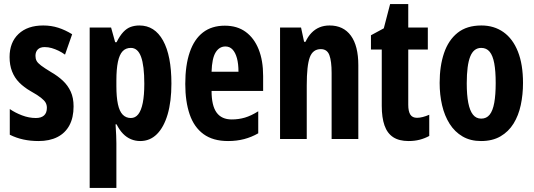

<svg xmlns="http://www.w3.org/2000/svg" viewBox="-20 -682 2620 942"><path d="M341 -160Q341 -105 320.5 -67Q300 -29 261.5 -9.5Q223 10 169 10Q130 10 95 2.5Q60 -5 28 -21V-147Q54 -129 88 -116Q122 -103 156 -103Q182 -103 196 -115.5Q210 -128 210 -153Q210 -167 204 -178Q198 -189 181 -202.5Q164 -216 130 -235Q97 -254 74 -277.5Q51 -301 39 -332Q27 -363 27 -402Q27 -474 71 -515.5Q115 -557 192 -557Q231 -557 265.5 -546Q300 -535 334 -514L299 -414Q284 -425 267.5 -433Q251 -441 234 -446Q217 -451 199 -451Q177 -451 165.5 -439.5Q154 -428 154 -408Q154 -394 159.5 -383.5Q165 -373 181.5 -360.5Q198 -348 231 -328Q264 -309 288.5 -286Q313 -263 327 -232.5Q341 -202 341 -160Z M664 -557Q739 -557 780 -483Q821 -409 821 -272Q821 -184 802.5 -121Q784 -58 750 -24Q716 10 668 10Q644 10 622.5 1Q601 -8 583.5 -26Q566 -44 552 -72H547Q549 -41 550 -17.5Q551 6 551 21V240H420V-547H525L545 -475H552Q568 -507 585 -525Q602 -543 621.5 -550Q641 -557 664 -557ZM622 -447Q597 -447 581.5 -430.5Q566 -414 558.5 -378.5Q551 -343 551 -287V-260Q551 -206 558.5 -171Q566 -136 582 -119.5Q598 -103 622 -103Q644 -103 658.5 -121.5Q673 -140 680.5 -177.5Q688 -215 688 -271Q688 -360 672 -403.5Q656 -447 622 -447Z M1083 -556Q1144 -556 1185.5 -525.5Q1227 -495 1249 -440Q1271 -385 1271 -309V-236H1018Q1018 -164 1042.5 -130Q1067 -96 1117 -96Q1151 -96 1181.5 -105Q1212 -114 1247 -136V-28Q1214 -9 1177.5 0.5Q1141 10 1099 10Q1025 10 978.5 -24Q932 -58 910.5 -121Q889 -184 889 -270Q889 -362 911 -426Q933 -490 976 -523Q1019 -556 1083 -556ZM1086 -454Q1056 -454 1038 -425Q1020 -396 1018 -330H1150Q1150 -369 1142.5 -396.5Q1135 -424 1121 -439Q1107 -454 1086 -454Z M1597 -557Q1665 -557 1701.5 -507Q1738 -457 1738 -362V0H1607V-324Q1607 -382 1596 -411.5Q1585 -441 1554 -441Q1515 -441 1500 -401Q1485 -361 1485 -263V0H1354V-547H1457L1472 -477H1479Q1491 -503 1508.5 -521Q1526 -539 1548 -548Q1570 -557 1597 -557Z M2026 -104Q2039 -104 2054.5 -108Q2070 -112 2086 -119V-15Q2064 -3 2039 3.5Q2014 10 1985 10Q1938 10 1909 -9Q1880 -28 1866.5 -66.5Q1853 -105 1853 -163V-439H1800V-509L1863 -543L1894 -662H1983V-547H2079V-439H1983V-168Q1983 -136 1993 -120Q2003 -104 2026 -104Z M2546 -275Q2546 -218 2535 -166.5Q2524 -115 2499.5 -75.5Q2475 -36 2435.5 -13Q2396 10 2340 10Q2288 10 2249.5 -12.5Q2211 -35 2186 -74.5Q2161 -114 2149 -165.5Q2137 -217 2137 -275Q2137 -358 2158.5 -421.5Q2180 -485 2225 -521Q2270 -557 2342 -557Q2404 -557 2450 -524.5Q2496 -492 2521 -429Q2546 -366 2546 -275ZM2270 -273Q2270 -216 2277.5 -177.5Q2285 -139 2300.5 -119.5Q2316 -100 2341 -100Q2367 -100 2382.5 -119.5Q2398 -139 2405 -178Q2412 -217 2412 -275Q2412 -333 2405 -371Q2398 -409 2382.5 -428Q2367 -447 2341 -447Q2304 -447 2287 -404.5Q2270 -362 2270 -273Z"/></svg>

Font: Noto Sans Display ExtraCondensed
Style: Bold
Weight: 700
Width: 2
Designer: Monotype Design Team
Foundry: Monotype Imaging Inc.
Version: Version 2.003